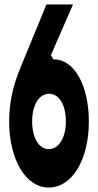

<svg xmlns="http://www.w3.org/2000/svg" viewBox="-20 -820 440 860"><path d="M198 20C303 20 378 -104 378 -276C378 -437 313 -554 222 -554H219L208 -573L307 -800H188L77 -530C37 -437 21 -359 21 -276C21 -104 96 20 198 20ZM124 -276C124 -350 155 -400 200 -400C245 -400 275 -350 275 -276C275 -202 243 -152 198 -152C155 -152 124 -202 124 -276Z"/></svg>

Font: Yard Headline
Style: Regular
Weight: 400
Monospace: yes
Designer: Roman Shamin
Foundry: Evil Martians
Version: Version 1.000